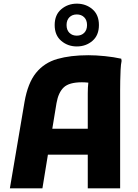

<svg xmlns="http://www.w3.org/2000/svg" viewBox="-20 -1030 754 1050"><path d="M34 0 114 -472Q132 -576 177 -631.5Q222 -687 293.5 -707.5Q365 -728 463 -728Q505 -728 554 -723Q603 -718 643 -709L645 -697Q641 -679 639.5 -648.5Q638 -618 637.5 -587.5Q637 -557 637 -537V0H460V-184H242L212 0ZM289 -466 266 -326H460V-519Q460 -552 463 -578Q445 -580 428 -580Q358 -580 328.5 -552Q299 -524 289 -466ZM400 -776Q351 -776 315 -806.5Q279 -837 279 -893Q279 -949 315 -979.5Q351 -1010 400 -1010Q450 -1010 485.5 -979.5Q521 -949 521 -893Q521 -837 485.5 -806.5Q450 -776 400 -776ZM400 -835Q425 -835 440.5 -850.5Q456 -866 456 -893Q456 -920 440.5 -935.5Q425 -951 400 -951Q375 -951 359.5 -935.5Q344 -920 344 -893Q344 -866 359.5 -850.5Q375 -835 400 -835Z"/></svg>

Font: Kufam
Style: Bold
Weight: 700
Designer: Wael Morcos, Artur Schmal
Foundry: Original Type
Version: Version 1.300; ttfautohint (v1.8.3)